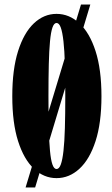

<svg xmlns="http://www.w3.org/2000/svg" viewBox="-20 -772 493 844"><path d="M92.5 52 336 -752H377L134.5 52ZM228.5 11Q173 11 129 -30.2Q85 -71.5 59.5 -151.5Q34 -231.5 34 -349Q34 -467 59.5 -547.5Q85 -628 129 -669.5Q173 -711 228.5 -711Q284.5 -711 329.2 -669.5Q374 -628 400 -547.5Q426 -467 426 -349Q426 -231.5 400 -151.5Q374 -71.5 329.2 -30.2Q284.5 11 228.5 11ZM228.5 -29Q240 -29 247.2 -48.8Q254.5 -68.5 259 -108.5Q263.5 -148.5 265.2 -208.5Q267 -268.5 267 -349Q267 -429.5 265.2 -489.8Q263.5 -550 259 -590.2Q254.5 -630.5 247.2 -650.8Q240 -671 228.5 -671Q217.5 -671 210.5 -650.8Q203.5 -630.5 199.8 -590.2Q196 -550 194.5 -489.8Q193 -429.5 193 -349Q193 -268.5 194.5 -208.5Q196 -148.5 199.8 -108.5Q203.5 -68.5 210.5 -48.8Q217.5 -29 228.5 -29Z"/></svg>

Font: Imbue Thin 10pt Black
Style: Regular
Weight: 900
Version: Version 1.102